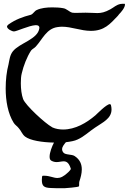

<svg xmlns="http://www.w3.org/2000/svg" viewBox="-20 -747 690 1014"><path d="M639 -727H627C622 -727 617 -726 616 -726C593 -721 583 -709 563 -698C534 -682 515 -678 494 -678C477 -678 458 -680 432 -680C419 -680 400 -679 384 -679C376 -679 368 -679 362 -680C345 -684 332 -702 312 -704C296 -707 276 -708 256 -708C227 -708 197 -705 174 -694C162 -689 155 -673 143 -669C100 -658 62 -644 25 -618C20 -614 17 -610 17 -607C17 -594 43 -581 54 -581C67 -581 133 -612 167 -614H170C181 -614 188 -610 188 -601V-599C181 -539 84 -521 48 -476C32 -456 30 -431 25 -407C15 -370 10 -325 10 -280C10 -214 22 -147 52 -99C59 -87 71 -81 79 -70C92 -56 96 -39 112 -26C139 -5 203 5 265 6C254 27 242 59 242 80C242 90 244 97 250 101C260 107 270 109 279 109C292 109 305 105 316 105C331 105 344 112 354 144V145C354 150 343 159 341 162C316 186 299 193 283 193C262 193 243 181 213 181H207C204 181 202 184 202 187C202 193 201 199 201 203C201 236 212 245 251 246C268 247 285 247 302 247H321C322 247 394 242 397 237C399 233 397 219 399 212C406 191 412 169 412 148C412 121 403 96 374 77C359 67 326 72 315 59C310 53 308 47 308 41C308 27 320 14 328 4C353 1 375 -3 389 -10C425 -26 450 -52 482 -73C521 -100 569 -120 569 -169C569 -176 568 -184 566 -192C565 -195 563 -197 560 -197C542 -197 490 -143 484 -138C437 -98 378 -63 313 -63C296 -63 274 -66 257 -74L254 -76C219 -95 115 -190 102 -224C94 -246 90 -277 90 -307C90 -326 91 -345 95 -360C104 -399 122 -446 144 -480C150 -488 162 -493 169 -501C204 -539 225 -596 284 -604C292 -605 300 -606 307 -606C358 -606 407 -584 460 -584C531 -584 561 -620 602 -663L609 -672C619 -682 640 -706 640 -723C640 -724 640 -725 639 -727Z"/></svg>

Font: Ancial
Style: Regular
Weight: 400
Designer: Daytona Mess (Anne-Dauphine Borione)
Foundry: Daytona Mess (Anne-Dauphine Borione)
Version: Version 1.000;Glyphs 3.2 (3192)